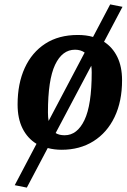

<svg xmlns="http://www.w3.org/2000/svg" viewBox="-20 -670 577 873"><path d="M535 -305Q535 -209 501 -138Q467 -67 405 -28Q343 11 260 11Q227 11 197 3L102 183L47 172L146 -16Q105 -41 82.5 -86Q60 -131 60 -195Q60 -290 92.5 -361Q125 -432 186 -471.5Q247 -511 334 -511Q372 -511 403 -502L481 -650L537 -639L453 -480Q492 -455 513.5 -411Q535 -367 535 -305ZM321 -444Q263 -444 230.5 -375.5Q198 -307 198 -159Q198 -137 201 -120L365 -431Q347 -444 321 -444ZM397 -341Q397 -349 396.5 -356.5Q396 -364 395 -371L233 -65Q249 -55 274 -55Q331 -55 364 -124Q397 -193 397 -341Z"/></svg>

Font: Arsenal SC
Style: Bold Italic
Weight: 700
Italic angle: -9.10001°
Designer: Andrij Shevchenko
Foundry: Stairsfor
Version: Version 2.001; ttfautohint (v1.8.4.7-5d5b)